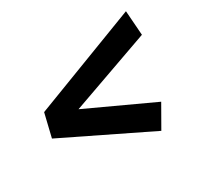

<svg xmlns="http://www.w3.org/2000/svg" viewBox="-107 -671 778 744"><g transform="rotate(-30 282.0 -299.0)"><path d="M419 -64 37 -250 62 -354 532 -534 540 -424 183 -297 475 -162Z"/></g></svg>

Font: Ubuntu Sans
Style: Bold Italic
Weight: 700
Italic angle: -13.5°
Designer: Dalton Maag Ltd
Foundry: Dalton Maag Ltd
Version: Version 1.006